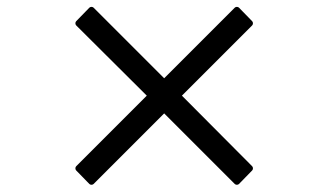

<svg xmlns="http://www.w3.org/2000/svg" viewBox="-20 -637 943 552"><path d="M655 -615 452 -412 249 -615C246 -618 240 -618 237 -615L199 -576C196 -573 196 -567 199 -564L402 -362L199 -159C196 -156 196 -150 199 -147L237 -108C240 -105 246 -105 249 -108L452 -311L655 -108C658 -105 664 -105 667 -108L705 -147C708 -150 708 -156 705 -159L503 -362L705 -564C708 -567 708 -573 705 -576L667 -615C664 -618 658 -618 655 -615Z"/></svg>

Font: Shippori Mincho OTF
Style: Bold
Weight: 800
Designer: FONTDASU
Foundry: FONTDASU / Google Inc. / but / Adobe
Version: Version 3.300;hotconv 1.0.109;makeotfexe 2.5.65596